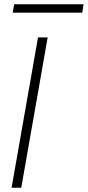

<svg xmlns="http://www.w3.org/2000/svg" viewBox="-20 -874 409 894"><path d="M34 0 157 -700H202L79 0ZM39 -815 46 -854H369L363 -815Z"/></svg>

Font: DM Sans 20pt ExtraLight
Style: Italic
Weight: 250
Italic angle: -10°
Version: Version 4.004;gftools[0.9.30]